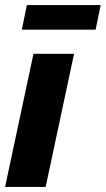

<svg xmlns="http://www.w3.org/2000/svg" viewBox="-30 -737 417 757"><path d="M102 -525H262L150 0H-10ZM56 -620 76 -717H367L347 -620Z"/></svg>

Font: Raleway ExtraBold
Style: Italic
Weight: 800
Italic angle: -12°
Designer: Matt McInerney, Pablo Impallari, Rodrigo Fuenzalida
Foundry: Matt McInerney, Pablo Impallari, Rodrigo Fuenzalida
Version: Version 4.026